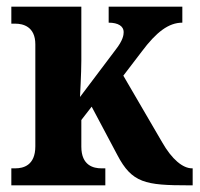

<svg xmlns="http://www.w3.org/2000/svg" viewBox="-20 -556 599 576"><path d="M14 0H296V-51H284C261 -51 224 -59 224 -116V-196L255 -236L332 -91C376 -7 416 0 546 0H558V-51H556C529 -51 496 -77 466 -130L350 -329L405 -401C449 -460 486 -488 527 -488V-536H306V-488C335 -488 351 -477 351 -460C351 -451 349 -435 327 -407L220 -265C220 -265 224 -338 224 -374V-536H14V-485H26C48 -485 86 -477 86 -423V-117C86 -59 49 -51 26 -51H14Z"/></svg>

Font: Noto Serif Condensed
Style: Bold
Weight: 700
Width: 3
Designer: Monotype Design Team
Foundry: Monotype Imaging Inc.
Version: Version 2.015